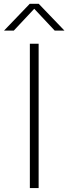

<svg xmlns="http://www.w3.org/2000/svg" viewBox="-54 -964 350 984"><path d="M99 0V-740H144V0ZM-33.5 -807 98.5 -944.5H144.5L276.5 -807H226.5L121.5 -919L16.5 -807Z"/></svg>

Font: Encode Sans Semi Expanded ExtraLight
Style: Regular
Weight: 200
Width: 6
Designer: Multiple Designers
Foundry: Impallari Type
Version: Version 3.000; ttfautohint (v1.8.3) -l 8 -r 50 -G 200 -x 14 